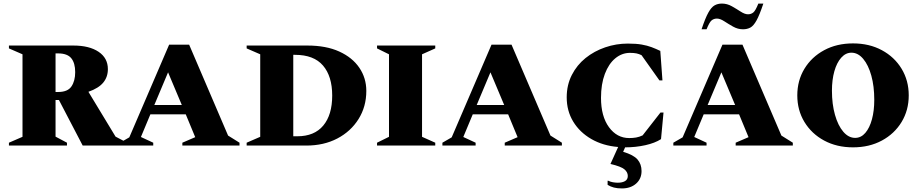

<svg xmlns="http://www.w3.org/2000/svg" viewBox="-20 -815 5143 1075"><path d="M30 0V-16L106 -49V-511L30 -544V-560H391Q480 -560 532 -525Q584 -490 584 -428Q584 -384 558 -352.5Q532 -321 475 -301L627 -50L692 -16V0H443L310 -255H291V-50L355 -16V0ZM305 -516H291V-300H306Q359 -300 380 -331Q401 -362 401 -411Q401 -462 379 -489Q357 -516 305 -516Z M652 0V-16L704 -46L927 -565H1039L1257 -56L1321 -16V0H1001V-16L1073 -47L1020 -175H822L769 -48L838 -16V0ZM844 -227H998L921 -410Z M1361 0V-16L1437 -49V-511L1361 -544V-560H1701Q1806 -560 1879.5 -526.5Q1953 -493 1992 -435.5Q2031 -378 2031 -306Q2031 -218 1987.5 -148.5Q1944 -79 1868.5 -39.5Q1793 0 1695 0ZM1632 -508H1622V-52H1645Q1740 -52 1790 -112Q1840 -172 1840 -280Q1840 -388 1788.5 -448Q1737 -508 1632 -508Z M2091 0V-16L2158 -49V-511L2091 -544V-560H2417V-544L2343 -511V-49L2417 -16V0Z M2457 0V-16L2509 -46L2732 -565H2844L3062 -56L3126 -16V0H2806V-16L2878 -47L2825 -175H2627L2574 -48L2643 -16V0ZM2649 -227H2803L2726 -410Z M3481 10H3480L3469 35Q3527 52 3549.5 78Q3572 104 3572 143Q3572 186 3541.5 213Q3511 240 3462 240Q3436 240 3417 235Q3398 230 3382 220V197H3386Q3397 203 3412 205.5Q3427 208 3439 208Q3464 208 3479.5 199Q3495 190 3495 170Q3495 149 3476 133Q3457 117 3398 103L3441 8Q3356 1 3291 -36.5Q3226 -74 3189.5 -134Q3153 -194 3153 -270Q3153 -339 3181.5 -395Q3210 -451 3258.5 -490Q3307 -529 3368.5 -550Q3430 -571 3495 -571Q3542 -571 3573 -565.5Q3604 -560 3628 -551Q3652 -542 3677 -530L3689 -365H3672L3572 -506Q3558 -513 3543.5 -516Q3529 -519 3507 -519Q3462 -519 3425 -488.5Q3388 -458 3366.5 -401Q3345 -344 3345 -267Q3345 -164 3389.5 -103Q3434 -42 3503 -42Q3523 -42 3541 -45Q3559 -48 3578 -57L3678 -185H3695L3681 -36Q3647 -14 3593 -2Q3539 10 3481 10Z M3750 0V-16L3802 -46L4025 -565H4137L4355 -56L4419 -16V0H4099V-16L4171 -47L4118 -175H3920L3867 -48L3936 -16V0ZM3942 -227H4096L4019 -410ZM3908 -651Q3929 -714 3946 -744.5Q3963 -775 3981 -785Q3999 -795 4022 -795Q4051 -795 4077.5 -780Q4104 -765 4127 -750Q4150 -735 4168 -735Q4185 -735 4197.5 -745Q4210 -755 4226 -795H4254Q4233 -732 4216 -701Q4199 -670 4181 -660.5Q4163 -651 4140 -651Q4111 -651 4084.5 -666Q4058 -681 4035 -696Q4012 -711 3994 -711Q3977 -711 3964.5 -701Q3952 -691 3936 -651Z M4756 10Q4665 10 4594.5 -28Q4524 -66 4484 -132Q4444 -198 4444 -281Q4444 -364 4484 -430Q4524 -496 4594.5 -534Q4665 -572 4756 -572Q4847 -572 4917.5 -534Q4988 -496 5028 -430Q5068 -364 5068 -281Q5068 -198 5028 -132Q4988 -66 4917.5 -28Q4847 10 4756 10ZM4768 -43Q4801 -43 4825 -71Q4849 -99 4862 -147Q4875 -195 4875 -256Q4875 -332 4858.5 -391.5Q4842 -451 4813 -485.5Q4784 -520 4747 -520Q4715 -520 4690 -492Q4665 -464 4651.5 -416Q4638 -368 4638 -307Q4638 -232 4655 -172Q4672 -112 4701.5 -77.5Q4731 -43 4768 -43Z"/></svg>

Font: Spectral SC ExtraBold
Style: Regular
Weight: 800
Designer: Jean-Baptiste Levee
Foundry: Production Type
Version: Version 2.001